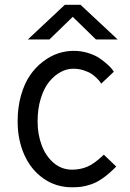

<svg xmlns="http://www.w3.org/2000/svg" viewBox="-20 -776 548 808"><path d="M290 -562Q321.8 -562 350.8 -553Q379.9 -543.9 398.7 -531Q417.5 -518.1 431.9 -505.1Q446.3 -492.2 452.6 -483.4L459 -474.1L405.8 -423.8Q404.3 -426.3 401.6 -430.7Q398.9 -435.1 388.4 -445.8Q377.9 -456.5 365.7 -464.8Q353.5 -473.1 332.5 -480Q311.5 -486.8 288.1 -486.8Q261.2 -486.8 235.4 -472.9Q209.5 -459 187.5 -432.6Q165.5 -406.2 151.9 -362.5Q138.2 -318.8 138.2 -265.1Q138.2 -210 155.8 -163.8Q173.3 -117.7 206.8 -89.8Q240.2 -62 283.2 -62Q317.4 -62 346.9 -74.2Q376.5 -86.4 417 -125L469.2 -75.2Q440.9 -46.4 414.8 -27.6Q388.7 -8.8 364.7 -0.7Q340.8 7.3 323.5 9.8Q306.2 12.2 283.2 12.2Q215.8 12.2 163.1 -24.7Q110.4 -61.5 82.3 -124.5Q54.2 -187.5 54.2 -265.1Q54.2 -325.2 68.6 -375.2Q83 -425.3 106.4 -459.2Q129.9 -493.2 160.9 -516.8Q191.9 -540.5 224.4 -551.3Q256.8 -562 290 -562ZM252.9 -755.9H318.8L475.1 -609.9H383.8L286.1 -705.1L188 -609.9H97.2Z"/></svg>

Font: Junction Regular
Style: Regular
Weight: 500
Designer: Caroline Hadilaksono
Foundry: Caroline Hadilaksono
Version: Version 1.056